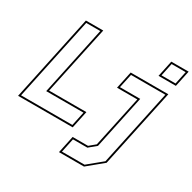

<svg xmlns="http://www.w3.org/2000/svg" viewBox="-213 -953 1359 1356"><g transform="rotate(30 467.0 -275.0)"><path d="M-12 0 137 -700H278.5L159.5 -141.5H463.5L433.5 0ZM4.5 -13.5H423L447.5 -128H143.5L262 -686.5H147.5ZM437 200 467 59H592.5L641 18.5L730 -399H564.5L594.5 -540H901.5L766 97L641 200ZM453.5 186.5H638L753.5 91.5L885 -526.5H605L580.5 -412.5H746L653.5 24L595 72.5H477.5ZM776.5 -618 804.5 -750H946L918 -618ZM793 -631.5H907.5L929.5 -736.5H815Z"/></g></svg>

Font: Tourney Thin
Style: Italic
Weight: 100
Italic angle: -12°
Designer: Tyler Finck
Foundry: Etcetera Type Co
Version: Version 1.015